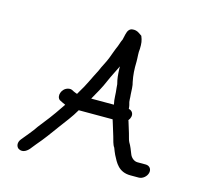

<svg xmlns="http://www.w3.org/2000/svg" viewBox="-99 -747 905 876"><g transform="rotate(15 354.0 -309.0)"><path d="M664.8 -29.5C669 -47.6 657.6 -62 639.3 -62H600.3C582 -62 568.2 -77.9 563.8 -90C557.3 -106.4 550.1 -126.2 540.6 -141C535 -151.7 533 -167 528.6 -180L512.6 -232C512 -232.7 511.4 -234.3 510.7 -237C515.3 -242.3 518.3 -248.3 519.9 -255C523.8 -271.9 513.6 -284.5 499.3 -287C499.1 -297.6 495.9 -310.5 493.4 -318L492.2 -330C492.2 -336 491.8 -344 490.7 -354L489.2 -382C488.5 -393.3 487 -402.7 484.7 -410C478.3 -440.8 476.5 -468.4 477.6 -505C477.7 -528.4 474.5 -543.7 477.4 -565C478.2 -590.4 476.5 -603.8 468.1 -624L453.4 -634C443.6 -640.7 432.7 -643.2 420.6 -641.5C408.6 -639.8 400.4 -630 396.3 -612L390.1 -585C387.6 -580.3 385.4 -575 383.4 -569L377.2 -551C367.7 -530.1 360.8 -508.6 352.4 -487C343 -463.2 330.1 -443 321 -420C299.4 -379.3 283.9 -341.5 260.2 -304L253.4 -292C250.9 -292.7 248.1 -293.7 245.1 -295C232.2 -298.4 226.5 -309.1 207.8 -304.5C178 -297.2 166.3 -258.2 185.3 -244C194.4 -239.7 202.7 -234.5 212.3 -231C213 -231 213.6 -230.7 214.1 -230C203.5 -215.5 193.2 -198.6 182.5 -184L160.6 -154C145.7 -134.6 133.5 -119.5 119.3 -101C103 -75.9 78.2 -48 59.8 -25C45.1 -7 50.2 13.1 62.4 20C83.7 32.1 104.3 15.4 116.2 -1L133.1 -22C161.9 -55 185.4 -88.1 211.6 -124C234.8 -155.7 260.5 -186.9 280.3 -222H440.3C442 -215.3 444.4 -208 447.2 -200L463.2 -148C468.2 -131.6 472 -110.6 480.9 -99C484.6 -88.8 489 -78.1 493.7 -68C510.8 -35 528.6 4 585.1 4H624.1C642.4 4 660.6 -11.4 664.8 -29.5ZM321.5 -288C339.1 -319.2 357.6 -350.5 371.9 -385C383.3 -411.5 397.7 -438.2 410.1 -464C409.7 -459.3 409.7 -455 410.1 -451C411.4 -423.4 412.5 -407.1 419.2 -382L420.8 -363C424.3 -340.4 422.9 -310.7 428.2 -291C427.9 -289.7 428 -288.7 428.5 -288Z"/></g></svg>

Font: HoneyBee
Style: RegIt
Weight: 400
Foundry: Cannot Into Space Fonts
Version: Version 0.89